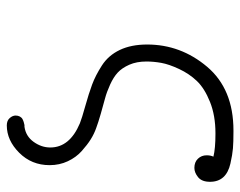

<svg xmlns="http://www.w3.org/2000/svg" viewBox="-91 -390 707 565"><g transform="rotate(90 262.5 -107.5)"><path d="M111 -187Q111 -286 176.5 -363.5Q242 -441 364 -441H368Q398 -441 416.5 -439.5Q435 -438 461.5 -432Q488 -426 501.5 -411Q515 -396 515 -372Q515 -348 501.5 -337Q488 -326 474 -326Q457 -326 447 -336.5Q437 -347 437 -362Q437 -374 441 -382Q417 -388 374 -388H372Q320 -388 280 -372Q240 -356 218.5 -333.5Q197 -311 183 -281Q169 -251 165 -228.5Q161 -206 161 -185Q161 -156 170.5 -134.5Q180 -113 193.5 -100.5Q207 -88 229 -78Q251 -68 270 -63Q289 -58 315 -50.5Q341 -43 357 -37Q374 -31 390 -21Q406 -11 424.5 5.5Q443 22 454.5 46.5Q466 71 466 100Q466 153 429.5 189.5Q393 226 349 226Q335 226 327.5 217.5Q320 209 320 200Q320 193 323 187.5Q326 182 331 179.5Q336 177 340 176Q344 175 348 174H353Q381 170 397.5 147Q414 124 414 98Q414 41 343 11Q328 5 292 -5Q256 -15 229 -25Q202 -35 172.5 -54Q143 -73 127 -106.5Q111 -140 111 -187Z"/></g></svg>

Font: CMU Typewriter Text
Style: LightOblique
Weight: 200
Italic angle: -9.46001°
Version: Version 0.7.0